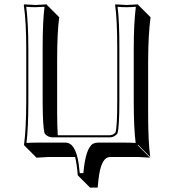

<svg xmlns="http://www.w3.org/2000/svg" viewBox="-20 -668 804 886"><path d="M204.6 -47.4 194.8 -57.1Q198.2 -52.7 200.2 -50.8Q202.6 -48.3 204.6 -47.4ZM246.6 -43.9H486.8Q503.4 -44.9 513.2 -57.1Q521 -84.5 521 -200.2V-444.8Q521 -578.6 511.2 -645L512.2 -647.9Q514.2 -647.9 564 -645Q564 -645 616.2 -647.9L618.2 -645L674.8 -588.4Q664.1 -509.3 663.6 -388.7V-143.6Q663.6 -10.7 673.3 56.6L617.2 0L616.2 2.9L672.4 59.6Q670.4 59.6 620.6 56.6H487.8Q450.7 56.6 437.5 138.2Q433.6 163.6 430.7 197.8H395.5L338.9 141.1Q334.5 88.9 326.7 56.6H200.7L148.4 59.6L91.8 2.9L90.8 0Q100.6 -68.4 101.1 -200.2V-444.8Q101.1 -566.9 89.8 -645L91.8 -647.9Q93.8 -647.9 144 -645L195.8 -647.9L196.8 -645L253.4 -588.4Q243.7 -521.5 243.7 -388.7V-143.6Q243.7 -90.8 246.6 -43.9ZM282.2 -9.8Q328.1 -9.8 342.8 85.9Q345.7 106.4 348.1 130.9H364.7Q375 14.2 409.7 -4.9Q419.9 -9.8 431.2 -9.8H564Q586.9 -9.8 606 -8.3Q597.2 -76.2 597.2 -200.2V-444.8Q597.2 -560.1 606.9 -636.7Q586.9 -634.8 564 -634.8Q540.5 -634.8 522.5 -636.7Q531.2 -569.8 530.8 -444.8V-200.2Q530.8 -84 522.5 -54.2L522 -52.2L521 -50.8Q506.8 -34.2 486.8 -34.2H221.2Q200.2 -35.2 187 -50.8L186 -52.2L185.5 -54.2Q177.2 -83.5 176.8 -200.2V-444.8Q176.8 -570.8 185.5 -636.7Q166 -635.3 144 -634.8Q120.1 -634.8 101.1 -636.7Q110.8 -559.6 110.8 -444.8V-200.2Q110.8 -75.7 102.1 -8.3Q121.6 -9.8 144 -9.8Z"/></svg>

Font: Linux Biolinum Shadow O
Style: Regular
Weight: 400
Designer: Philipp H. Poll
Foundry: Philipp H. Poll
Version: Version 1.0.4